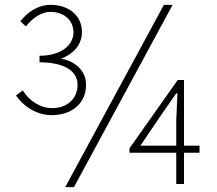

<svg xmlns="http://www.w3.org/2000/svg" viewBox="-20 -759 897 792"><path d="M194 -284C273 -284 335 -330 335 -409C335 -471 285 -508 232 -517C280 -535 318 -572 318 -627C318 -697 261 -739 189 -739C136 -739 92 -708 64 -671L87 -650C114 -685 152 -710 187 -710C246 -710 283 -674 283 -625C283 -574 233 -529 143 -529V-502C240 -502 300 -469 300 -409C300 -349 253 -313 196 -313C145 -313 100 -344 74 -386L46 -365C75 -323 128 -284 194 -284ZM249 13H285L692 -739H656ZM707 0H739V-129H803V-158H739V-429H713L514 -147V-129H707ZM707 -158H559L643 -282L707 -374H712L707 -261Z"/></svg>

Font: Harano Aji Gothic ExtraLight
Style: Regular
Weight: 250
Foundry: Masamichi Hosoda
Version: HaranoAjiGothic-ExtraLight version 20230610;ttx 4.39.4